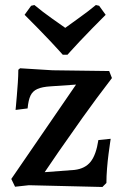

<svg xmlns="http://www.w3.org/2000/svg" viewBox="-20 -740 499 765"><path d="M25 -27 283 -403 182 -396Q148 -394 129 -385.5Q110 -377 101.5 -359Q93 -341 90 -308L42 -302Q42 -302 43.5 -317.5Q45 -333 47 -357.5Q49 -382 51 -410Q53 -438 53 -462L60 -468L189 -460L415 -457L426 -429Q363 -347 308.5 -270.5Q254 -194 215 -137.5Q176 -81 158 -54L277 -63Q319 -68 341 -95.5Q363 -123 372 -182L421 -187Q421 -187 418.5 -170Q416 -153 412.5 -126.5Q409 -100 406.5 -69Q404 -38 404 -11L388 5L95 -2L40 4ZM230 -522Q230 -522 217 -536.5Q204 -551 181.5 -575Q159 -599 132 -626.5Q105 -654 78 -681L104 -717L117 -720Q152 -691 185.5 -667.5Q219 -644 240 -629Q260 -644 294 -668Q328 -692 362 -720L375 -717L401 -681Q374 -654 347 -626.5Q320 -599 297.5 -575Q275 -551 262 -536.5Q249 -522 249 -522Z"/></svg>

Font: Alegreya SemiBold
Style: Regular
Weight: 600
Designer: Juan Pablo del Peral
Foundry: Huerta Tipografica
Version: Version 2.009